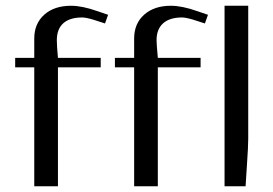

<svg xmlns="http://www.w3.org/2000/svg" viewBox="-20 -653 956 673"><path d="M767.1 0V-632.8H850.1V-166Q850.1 -141.1 845.5 -73.2Q840.8 -5.4 840.8 0ZM450.2 0V-417H382.8V-450.2H450.2V-518.1Q450.2 -570.3 485.4 -601.6Q520.5 -632.8 579.1 -632.8Q618.2 -632.8 671.9 -613.8L709 -601.1L698.2 -570.8L657.2 -584Q630.9 -591.8 618.2 -591.8Q574.7 -591.8 551.8 -571.3Q528.8 -550.8 528.8 -512.2Q528.8 -498.5 533.2 -450.2H683.1V-417H533.2V0ZM100.1 0V-417H33.2V-450.2H100.1V-518.1Q100.1 -570.3 135.3 -601.6Q170.4 -632.8 229 -632.8Q268.1 -632.8 321.8 -613.8L358.9 -601.1L348.1 -570.8L307.1 -584Q280.8 -591.8 268.1 -591.8Q224.6 -591.8 201.9 -571.5Q179.2 -551.3 179.2 -512.2Q179.2 -493.2 183.1 -450.2H333V-417H183.1V0Z"/></svg>

Font: Resagokr
Style: Regular
Weight: 500
Designer: gluk
Foundry: gluk
Version: Version 0.95